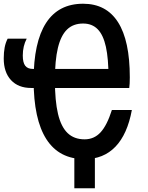

<svg xmlns="http://www.w3.org/2000/svg" viewBox="-20 -836 790 1028"><path d="M160 -407Q160 -610 226.5 -713Q293 -816 425 -816Q549 -816 612 -717Q675 -618 675 -422Q675 -385 672 -365H236V-467H590L561 -420Q561 -522 547 -585.5Q533 -649 503 -679.5Q473 -710 425 -710Q372 -710 339 -678Q306 -646 290 -579.5Q274 -513 274 -407Q274 -296 290.5 -226.5Q307 -157 342 -123.5Q377 -90 433 -90Q484 -90 518.5 -127.5Q553 -165 579 -247H686Q662 -117 598 -50.5Q534 16 433 16Q297 16 228.5 -90.5Q160 -197 160 -407ZM0 -523Q0 -556 5 -582Q10 -608 21 -629H123Q102 -589 102 -539Q102 -501 115 -484Q128 -467 156 -467H180V-365H147Q78 -365 39 -407Q0 -449 0 -523ZM378 -10H488V172H378Z"/></svg>

Font: Martian Mono VF sWd Rg
Style: Regular
Weight: 400
Width: 6
Monospace: yes
Designer: Roman Shamin
Foundry: Evil Martians
Version: Version 1.100